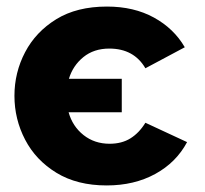

<svg xmlns="http://www.w3.org/2000/svg" viewBox="-20 -555 625 585"><path d="M305 10Q215 10 152 -28.5Q89 -67 56.5 -129.5Q24 -192 24 -263Q24 -334 56.5 -396Q89 -458 151.5 -496.5Q214 -535 306 -535Q388 -535 449 -501.5Q510 -468 543 -411L423 -347Q388 -407 313 -407Q266 -407 234 -381Q202 -355 190 -315H351V-213H189Q201 -170 234.5 -143.5Q268 -117 314 -117Q351 -117 377.5 -133.5Q404 -150 423 -181L550 -122Q517 -60 453 -25Q389 10 305 10Z"/></svg>

Font: Raleway ExtraBold
Style: Regular
Weight: 800
Designer: Matt McInerney, Pablo Impallari, Rodrigo Fuenzalida
Foundry: Matt McInerney, Pablo Impallari, Rodrigo Fuenzalida
Version: Version 4.026